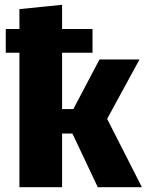

<svg xmlns="http://www.w3.org/2000/svg" viewBox="-20 -781 612 801"><path d="M427 -285 562 -533H395L286 -326H239V-561H366V-660H239V-761L61 -743V-660H4V-561H61V0H239V-224H282L388 0H572Z"/></svg>

Font: Fira Sans ExtraBold
Style: Regular
Weight: 800
Designer: bBox Type GmbH & Carrois Corporate GbR & Edenspiekermann AG
Foundry: bBox Type GmbH & Carrois Corporate GbR & Edenspiekermann AG
Version: Version 4.300;PS 004.300;hotconv 1.0.88;makeotf.lib2.5.64775